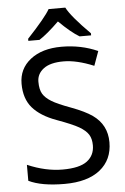

<svg xmlns="http://www.w3.org/2000/svg" viewBox="-62 -975 672 1029"><g transform="rotate(-5 274.5 -460.5)"><path d="M412.1 -183.1Q412.1 -218.8 397.5 -241.7Q382.8 -264.6 348.4 -284.7Q314 -304.7 229.5 -335.4Q145 -366.2 102.5 -415.3Q60.1 -464.4 60.1 -544.9Q60.1 -625.5 122.8 -674.8Q185.5 -724.1 290.3 -724.1Q395 -724.1 484.9 -684.1L457 -606.9Q365.2 -645 293.9 -645Q222.7 -645 186.8 -617.7Q150.9 -590.3 150.9 -548.1Q150.9 -505.9 164.8 -482.7Q178.7 -459.5 210 -440.4Q240.2 -421.4 313.5 -394.5Q386.7 -367.2 425.8 -339.8Q502 -286.1 502 -191.9Q502 -97.7 434.6 -43.9Q367.2 9.8 243.7 9.8Q120.1 9.8 50.8 -23.9V-109.9Q148.4 -67.9 239.7 -67.9Q331.1 -67.9 371.6 -98.6Q412.1 -129.4 412.1 -183.1ZM454.1 -771H392.1Q348.1 -796.9 283.2 -860.8Q219.2 -798.3 176.3 -771H116.2V-782.2Q215.8 -888.7 239.3 -931.2H329.1Q354.5 -881.8 454.1 -782.2Z"/></g></svg>

Font: NotoSans
Style: Regular
Weight: 400
Designer: Monotype Design team
Foundry: Monotype Imaging Inc.
Version: Version 1.04